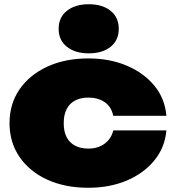

<svg xmlns="http://www.w3.org/2000/svg" viewBox="-20 -869 827 907"><path d="M766 -253Q759 -172 709 -111Q659 -50 578.5 -16Q498 18 397 18Q287 18 203 -20.5Q119 -59 72 -128Q25 -197 25 -287Q25 -378 72 -446.5Q119 -515 203 -554Q287 -593 397 -593Q498 -593 578.5 -559Q659 -525 709 -464.5Q759 -404 766 -322H515Q506 -365 474.5 -386.5Q443 -408 397 -408Q362 -408 335.5 -394.5Q309 -381 295 -354Q281 -327 281 -287Q281 -247 295 -220.5Q309 -194 335.5 -180.5Q362 -167 397 -167Q443 -167 474.5 -190.5Q506 -214 515 -253ZM399 -617Q335 -617 296 -648Q257 -679 257 -733Q257 -787 296 -818Q335 -849 399 -849Q464 -849 502.5 -818Q541 -787 541 -733Q541 -679 502.5 -648Q464 -617 399 -617Z"/></svg>

Font: Unbounded Black
Style: Regular
Weight: 900
Designer: Luke Prowse, Jean-Baptiste Morizot, Fátima Lázaro, Florian Runge
Foundry: NaN
Version: Version 1.701;gftools[0.9.28.dev5+ged2979d]